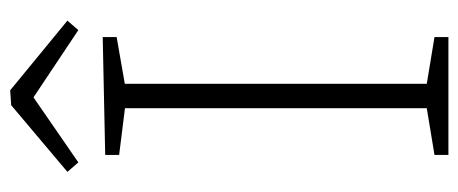

<svg xmlns="http://www.w3.org/2000/svg" viewBox="-288 -634 921 386"><g transform="rotate(-90 173.0 -440.5)"><path d="M292 -667 189 -649 198 -660V-34L189 -45L292 -28V0H55V-28L158 -45L149 -34V-660L159 -649L55 -662V-690L292 -695ZM40 -744 21 -766 155 -879 185 -881 325 -766 306 -744 156 -844H185Z"/></g></svg>

Font: Bitter Thin Light
Style: Regular
Weight: 300
Version: Version 2.002